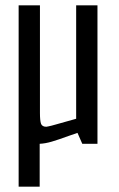

<svg xmlns="http://www.w3.org/2000/svg" viewBox="-20 -540 446 721"><path d="M50 -520H130V-116Q130 -87 134 -75.5Q138 -64 154 -64Q162 -64 266 -94V-520H346V0H289L271 -41L239 -30Q198 -15 174 -8Q150 -1 129 0V161H50Z"/></svg>

Font: Homenaje
Style: Regular
Weight: 400
Designer: Constanza Artigas Preller, Agustina Mingote
Foundry: Constanza Artigas Preller, Agustina Mingote
Version: Version 1.100